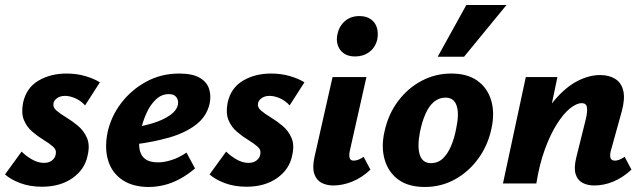

<svg xmlns="http://www.w3.org/2000/svg" viewBox="-26 -731 2559 765"><path d="M141 13Q93 13 54.5 -1.5Q16 -16 -6 -36L60 -127Q77 -110 101 -96Q125 -82 149 -82Q169 -82 181.5 -92Q194 -102 196 -116Q200 -134 185 -147Q170 -160 147 -174Q124 -188 102 -207Q80 -226 69 -253.5Q58 -281 66 -322Q79 -381 127 -409.5Q175 -438 239 -438Q279 -438 313.5 -428Q348 -418 372 -403L313 -311Q297 -329 275 -339Q253 -349 233 -349Q214 -349 201.5 -340Q189 -331 187 -319Q184 -303 199.5 -290Q215 -277 239 -262.5Q263 -248 285.5 -229Q308 -210 320.5 -181.5Q333 -153 323 -111Q312 -56 263 -21.5Q214 13 141 13Z M567 14Q504 14 462.5 -13.5Q421 -41 405.5 -89.5Q390 -138 402 -201Q416 -267 457 -320.5Q498 -374 557.5 -406Q617 -438 688 -438Q740 -438 769 -421.5Q798 -405 807 -377Q816 -349 809 -317Q797 -266 754 -233.5Q711 -201 648 -183Q585 -165 513 -156L508 -223Q551 -230 588.5 -242Q626 -254 651.5 -272Q677 -290 682 -311Q685 -321 682.5 -331.5Q680 -342 671.5 -349Q663 -356 646 -356Q618 -356 595.5 -335Q573 -314 558 -281Q543 -248 534 -209Q526 -172 529 -143.5Q532 -115 550 -99.5Q568 -84 604 -84Q628 -84 658 -93.5Q688 -103 717 -123L751 -60Q722 -35 690.5 -18Q659 -1 627.5 6.5Q596 14 567 14Z M956 13Q908 13 869.5 -1.5Q831 -16 809 -36L875 -127Q892 -110 916 -96Q940 -82 964 -82Q984 -82 996.5 -92Q1009 -102 1011 -116Q1015 -134 1000 -147Q985 -160 962 -174Q939 -188 917 -207Q895 -226 884 -253.5Q873 -281 881 -322Q894 -381 942 -409.5Q990 -438 1054 -438Q1094 -438 1128.5 -428Q1163 -418 1187 -403L1128 -311Q1112 -329 1090 -339Q1068 -349 1048 -349Q1029 -349 1016.5 -340Q1004 -331 1002 -319Q999 -303 1014.5 -290Q1030 -277 1054 -262.5Q1078 -248 1100.5 -229Q1123 -210 1135.5 -181.5Q1148 -153 1138 -111Q1127 -56 1078 -21.5Q1029 13 956 13Z M1302 8Q1275 8 1254.5 -3Q1234 -14 1226 -39Q1218 -64 1227 -105L1299 -424H1434L1368 -131Q1364 -113 1367 -102Q1370 -91 1383 -91Q1391 -91 1400 -94Q1409 -97 1423 -106L1450 -55Q1416 -23 1377.5 -7.5Q1339 8 1302 8ZM1389 -506Q1361 -506 1343.5 -518.5Q1326 -531 1319.5 -552Q1313 -573 1319 -597Q1326 -628 1349 -647.5Q1372 -667 1406 -667Q1434 -667 1452 -654Q1470 -641 1476 -619.5Q1482 -598 1477 -573Q1469 -541 1445 -523.5Q1421 -506 1389 -506Z M1667 14Q1601 14 1561 -15.5Q1521 -45 1506.5 -95.5Q1492 -146 1506 -207Q1521 -276 1560 -328Q1599 -380 1654 -409Q1709 -438 1772 -438Q1836 -438 1876 -409.5Q1916 -381 1931 -331Q1946 -281 1932 -218Q1918 -152 1880 -99.5Q1842 -47 1787 -16.5Q1732 14 1667 14ZM1691 -81Q1719 -81 1738.5 -99.5Q1758 -118 1771.5 -150Q1785 -182 1792 -221Q1804 -277 1793.5 -309.5Q1783 -342 1749 -342Q1724 -342 1704 -326Q1684 -310 1670 -279Q1656 -248 1647 -204Q1636 -145 1647 -113Q1658 -81 1691 -81ZM1718 -505 1832 -711H1992L1823 -505Z M2342 8Q2315 8 2295 -2.5Q2275 -13 2267.5 -37.5Q2260 -62 2270 -103L2309 -260Q2315 -287 2312.5 -303.5Q2310 -320 2292 -320Q2271 -320 2245 -299Q2219 -278 2193 -237Q2167 -196 2145 -136Q2123 -76 2111 0H2043Q2068 -117 2104.5 -199.5Q2141 -282 2184.5 -333Q2228 -384 2274.5 -408Q2321 -432 2365 -432Q2401 -432 2425.5 -416.5Q2450 -401 2457.5 -369Q2465 -337 2451 -286L2408 -131Q2403 -112 2406.5 -101.5Q2410 -91 2424 -91Q2431 -91 2440 -94Q2449 -97 2463 -106L2490 -55Q2455 -23 2417.5 -7.5Q2380 8 2342 8ZM1978 0 2069 -424H2195L2106 0Z"/></svg>

Font: Ysabeau Office ExtraBold
Style: Italic
Weight: 800
Italic angle: -12°
Designer: Christian Thalmann (Catharsis Fonts)
Version: Version 2.001;gftools[0.9.30]; featfreeze: tnum,lnum,ss02